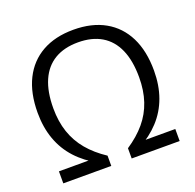

<svg xmlns="http://www.w3.org/2000/svg" viewBox="-131 -885 1035 1021"><g transform="rotate(-20 387.0 -375.0)"><path d="M57.5 0V-68H264L270 -40Q201.5 -77 154 -128.8Q106.5 -180.5 82 -248.2Q57.5 -316 57.5 -399Q57.5 -510 96.5 -588.2Q135.5 -666.5 209.2 -708Q283 -749.5 386.5 -749.5Q490.5 -749.5 564.2 -708Q638 -666.5 677 -588.2Q716 -510 716 -399Q716 -316 691.5 -248.2Q667 -180.5 619.2 -128.8Q571.5 -77 503 -40L509.5 -68H716V0H444.5V-58Q506.5 -99 547.8 -148Q589 -197 609.2 -257.5Q629.5 -318 629.5 -392.5Q629.5 -486.5 601.5 -550Q573.5 -613.5 519.2 -645.8Q465 -678 386.5 -678Q308.5 -678 254.2 -645.8Q200 -613.5 172 -550Q144 -486.5 144 -392.5Q144 -318 164.5 -257.5Q185 -197 226 -148Q267 -99 329 -58V0Z"/></g></svg>

Font: Encode Sans SemiExpanded
Style: Regular
Weight: 400
Width: 6
Designer: Multiple Designers
Foundry: Impallari Type
Version: Version 3.002